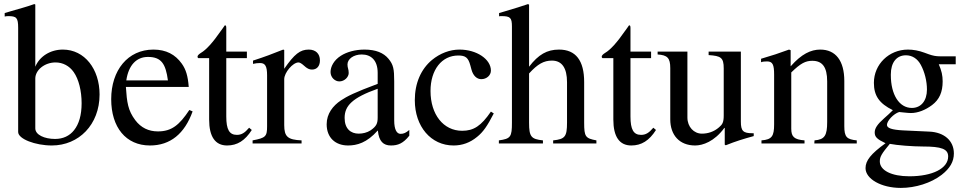

<svg xmlns="http://www.w3.org/2000/svg" viewBox="-20 -703 4734 941"><path d="M153 -681 148 -683C106 -668 80 -662 33 -648L3 -639V-622C8 -623 13 -624 20 -624C61 -624 69 -616 69 -566V-56C69 -22 153 10 234 10C366 10 468 -92 468 -240C468 -364 395 -460 288 -460C227 -460 174 -427 153 -376ZM153 -318C153 -360 199 -397 252 -397C288 -397 320 -380 341 -350C366 -315 380 -257 380 -197C380 -139 367 -95 343 -65C321 -37 289 -22 250 -22C198 -22 153 -42 153 -74Z M908 -164C859 -90 821 -59 754 -59C708 -59 671 -77 643 -114C607 -162 602 -201 597 -277H905C901 -331 891 -363 871 -391C839 -436 794 -460 732 -460C606 -460 525 -358 525 -217C525 -79 597 10 715 10C815 10 885 -48 924 -157ZM599 -309C610 -384 649 -424 705 -424C771 -424 792 -390 803 -309Z M1201 -77C1179 -51 1163 -42 1141 -42C1104 -42 1089 -68 1089 -132V-418H1190V-450H1089V-566C1089 -576 1087 -579 1082 -579C1076 -569 1068 -560 1062 -551C1024 -496 991 -459 965 -444C954 -437 948 -431 948 -425C948 -422 949 -420 952 -418H1005V-117C1005 -33 1035 10 1093 10C1143 10 1181 -14 1214 -66Z M1373 -458 1368 -460C1315 -439 1279 -425 1220 -406V-390C1234 -393 1243 -394 1255 -394C1280 -394 1289 -378 1289 -334V-84C1289 -34 1282 -27 1218 -15V0H1458V-15C1390 -18 1373 -33 1373 -90V-315C1373 -347 1415 -397 1443 -397C1449 -397 1458 -392 1469 -382C1485 -367 1496 -362 1509 -362C1533 -362 1548 -379 1548 -407C1548 -440 1527 -460 1493 -460C1451 -460 1423 -438 1373 -366Z M1986 -66C1969 -52 1959 -47 1943 -47C1925 -47 1912 -67 1912 -113V-304C1912 -365 1908 -386 1884 -415C1860 -444 1822 -460 1766 -460C1721 -460 1679 -448 1651 -430C1616 -408 1600 -376 1600 -350C1600 -323 1622 -304 1643 -304C1669 -304 1689 -326 1689 -345C1689 -366 1683 -369 1683 -387C1683 -414 1713 -436 1753 -436C1798 -436 1831 -408 1831 -346V-292C1718 -250 1681 -231 1651 -211C1612 -185 1581 -146 1581 -94C1581 -28 1624 10 1686 10C1729 10 1778 -3 1831 -63H1832C1837 -10 1859 10 1896 10C1930 10 1956 0 1986 -38ZM1831 -127C1831 -98 1825 -84 1796 -64C1779 -53 1758 -48 1738 -48C1699 -48 1669 -72 1669 -125C1669 -156 1679 -180 1703 -202C1728 -225 1769 -246 1831 -268Z M2386 -156C2338 -86 2302 -62 2245 -62C2153 -62 2090 -142 2090 -257C2090 -361 2145 -431 2226 -431C2262 -431 2275 -420 2285 -383L2291 -361C2299 -332 2317 -315 2339 -315C2365 -315 2386 -334 2386 -357C2386 -413 2316 -460 2232 -460C2185 -460 2137 -442 2097 -409C2043 -364 2013 -295 2013 -212C2013 -83 2092 10 2203 10C2246 10 2284 -4 2318 -32C2348 -56 2368 -85 2400 -147Z M2903 0V-15C2849 -25 2843 -33 2843 -102V-301C2843 -406 2802 -460 2720 -460C2661 -460 2619 -436 2573 -376V-680L2568 -683C2533 -671 2510 -664 2453 -647L2426 -639V-623C2429 -624 2434 -624 2438 -624C2481 -624 2489 -616 2489 -573V-102C2489 -32 2483 -23 2425 -15V0H2641V-15C2583 -21 2573 -33 2573 -102V-343C2615 -389 2645 -406 2685 -406C2734 -406 2759 -370 2759 -300V-102C2759 -33 2749 -21 2691 -15V0Z M3182 -77C3160 -51 3144 -42 3122 -42C3085 -42 3070 -68 3070 -132V-418H3171V-450H3070V-566C3070 -576 3068 -579 3063 -579C3057 -569 3049 -560 3043 -551C3005 -496 2972 -459 2946 -444C2935 -437 2929 -431 2929 -425C2929 -422 2930 -420 2933 -418H2986V-117C2986 -33 3016 10 3074 10C3124 10 3162 -14 3195 -66Z M3674 -50H3668C3622 -50 3611 -61 3611 -107V-450H3453V-433C3513 -429 3527 -421 3527 -368V-137C3527 -102 3520 -93 3504 -79C3479 -57 3449 -48 3420 -48C3381 -48 3349 -81 3349 -127V-450H3203V-436C3251 -433 3265 -419 3265 -369V-118C3265 -41 3310 10 3387 10C3424 10 3481 -9 3530 -76H3532V6L3537 9C3587 -11 3623 -22 3674 -36Z M4179 0V-15C4130 -20 4118 -31 4118 -85V-306C4118 -405 4076 -460 4000 -460C3954 -460 3908 -438 3856 -379H3855V-457L3847 -460C3798 -442 3765 -431 3710 -415V-398C3717 -401 3728 -402 3739 -402C3767 -402 3774 -386 3774 -337V-94C3774 -35 3763 -19 3712 -15V0H3923V-15C3872 -19 3858 -33 3858 -72V-348C3904 -393 3928 -405 3961 -405C4010 -405 4034 -375 4034 -304V-105C4034 -39 4022 -19 3972 -15L3971 0Z M4664 -388V-427H4587C4567 -427 4552 -430 4532 -437L4510 -445C4483 -455 4456 -460 4430 -460C4337 -460 4263 -388 4263 -297C4263 -234 4289 -196 4356 -163C4342 -149 4328 -136 4313 -123C4280 -94 4267 -74 4267 -54C4267 -32 4278 -21 4320 -1C4248 51 4222 84 4222 121C4222 174 4299 218 4395 218C4467 218 4543 194 4595 154C4636 122 4655 89 4655 49C4655 -13 4608 -55 4534 -58L4405 -64C4351 -67 4327 -75 4327 -91C4327 -111 4360 -146 4387 -154L4406 -152C4424 -150 4438 -149 4444 -149C4479 -149 4516 -164 4548 -188C4584 -215 4600 -252 4600 -304C4600 -333 4595 -356 4581 -388ZM4346 -338C4346 -397 4374 -432 4420 -432C4451 -432 4477 -415 4493 -385C4512 -350 4523 -305 4523 -264C4523 -209 4494 -174 4449 -174C4387 -174 4346 -239 4346 -335ZM4627 64C4627 122 4551 161 4437 161C4349 161 4292 132 4292 88C4292 65 4301 50 4341 2C4375 9 4454 15 4503 15C4594 15 4627 27 4627 64Z"/></svg>

Font: XITS Math
Style: Regular
Weight: 400
Designer: MicroPress Inc., with final additions and corrections provided by Coen Hoffman, Elsevier (retired)
Version: Version 1.108